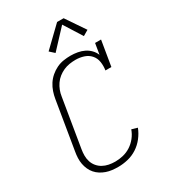

<svg xmlns="http://www.w3.org/2000/svg" viewBox="-231 -1079 1062 1199"><g transform="rotate(-30 300.0 -479.5)"><path d="M260 8Q237 8 215.5 5.5Q194 3 174 -4Q154 -11 136.5 -22Q119 -33 105.5 -48.5Q92 -64 83.5 -83Q75 -102 71 -123Q67 -144 68 -166.5Q69 -189 73 -211L130 -556Q134 -581 142.5 -606Q151 -631 165.5 -653.5Q180 -676 201 -694Q222 -712 246 -723.5Q270 -735 296 -739Q322 -743 347 -743Q372 -743 397 -738.5Q422 -734 443.5 -723.5Q465 -713 481.5 -696Q498 -679 507 -657L520 -735H563L533 -554H490Q495 -584 490.5 -614Q486 -644 467 -665.5Q448 -687 419.5 -696Q391 -705 361 -705Q339 -705 317 -701.5Q295 -698 274.5 -689Q254 -680 235.5 -665.5Q217 -651 204 -632Q191 -613 183 -592Q175 -571 172 -549L115 -204Q111 -181 111 -158Q111 -135 118 -114Q125 -93 139 -76.5Q153 -60 172 -49.5Q191 -39 213.5 -34.5Q236 -30 260 -30Q288 -30 317 -37Q346 -44 371.5 -60.5Q397 -77 416.5 -101.5Q436 -126 446 -155L487 -143Q474 -109 450.5 -79Q427 -49 396 -29Q365 -9 329.5 -0.5Q294 8 260 8ZM275 -804 242 -834 380 -967H427L520 -830L481 -807L399 -937Z"/></g></svg>

Font: Iosevka Slab XLtEx
Style: Italic
Weight: 200
Width: 7
Italic angle: -9°
Monospace: yes
Designer: Belleve Invis
Foundry: Belleve Invis
Version: Version 11.1.0; ttfautohint (v1.8.3)